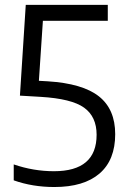

<svg xmlns="http://www.w3.org/2000/svg" viewBox="-20 -760 520 790"><path d="M203.5 9.5Q113.5 9.5 36.5 -18V-83.5Q118 -55.5 202 -55.5Q377.5 -55.5 377.5 -205.5Q377.5 -280 326 -317Q274.5 -354 147 -361.5L62 -366.5L86 -740H423.5V-674.5H156.5L140 -427.5L176 -425.5Q320 -416.5 387 -363.5Q454 -310.5 454 -208Q454 -101.5 389.5 -46Q325 9.5 203.5 9.5Z"/></svg>

Font: Encode Sans SemiCondensed SemiCondensed
Style: Regular
Weight: 400
Width: 4
Designer: Multiple Designers
Foundry: Impallari Type
Version: Version 3.000; ttfautohint (v1.8.3) -l 8 -r 50 -G 200 -x 14 